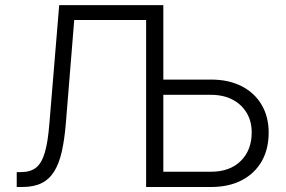

<svg xmlns="http://www.w3.org/2000/svg" viewBox="-20 -748 1145 768"><path d="M46.9 0V-59.6H64Q101.1 -59.6 123.8 -77.1Q146.5 -94.7 159.2 -137.5Q171.9 -180.2 177.7 -255.9L216.8 -727.5H579.6V-668H276.9L243.2 -252.4Q237.8 -188.5 227.1 -141.1Q216.3 -93.8 196.8 -62.3Q177.2 -30.8 146.2 -15.4Q115.2 0 69.3 0ZM613.8 -429.7H824.2Q895 -429.7 946.8 -403.1Q998.5 -376.5 1026.6 -328.6Q1054.7 -280.8 1054.7 -217.8Q1054.7 -151.9 1026.9 -103Q999 -54.2 947.3 -27.1Q895.5 0 824.2 0H564.5V-727.5H633.3V-61H823.2Q899.4 -61 943.1 -104.2Q986.8 -147.5 986.8 -218.3Q986.8 -262.7 966.8 -296.4Q946.8 -330.1 910.4 -349.4Q874 -368.7 823.2 -368.7H613.8Z"/></svg>

Font: Inter 18pt Light
Style: Regular
Weight: 300
Designer: Rasmus Andersson
Foundry: rsms
Version: Version 4.001;git-66647c0bb